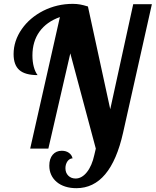

<svg xmlns="http://www.w3.org/2000/svg" viewBox="-20 -774 811 1000"><path d="M275.4 173.8Q256.8 158.2 246.8 136.7Q236.8 115.2 236.8 88.9Q236.8 52.7 254.4 32Q272 11.2 301.8 11.2Q323.7 11.2 338.9 22Q354 32.7 357.9 50.8Q350.1 50.8 343.3 54.9Q336.4 59.1 331.5 65.9Q320.8 81.5 320.8 102.1Q320.8 126 335.7 140.9Q350.6 155.8 374 155.8Q390.1 155.8 405 147.2Q419.9 138.7 432.6 122.6Q459 89.4 471.2 33.2L479 0L346.2 -496.1L231.9 0H137.2L292 -685.1Q222.7 -660.6 185.8 -609.4Q148.9 -558.1 148.9 -484.9Q148.9 -452.6 156 -426Q163.1 -399.4 175.8 -382.8Q110.8 -382.8 80.8 -409.2Q50.8 -435.5 50.8 -492.2Q50.8 -561.5 93.8 -623Q134.8 -681.6 205.1 -717.8Q277.3 -753.9 358.9 -753.9Q379.4 -753.9 397 -750.7Q414.6 -747.6 438 -740.2L554.2 -205.1L673.8 -752H771L621.1 -83Q556.2 206.1 377.9 206.1Q346.2 206.1 320.1 197.8Q293.9 189.5 275.4 173.8Z"/></svg>

Font: Pattaya
Style: Regular
Weight: 400
Designer: Pablo Impallari / Thai characters Designed by Thanarat Vachiruckul and Suppakit Chalermlarp
Foundry: Pablo Impallari
Version: Version 2.000